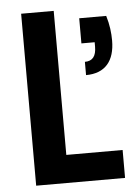

<svg xmlns="http://www.w3.org/2000/svg" viewBox="-53 -781 597 822"><g transform="rotate(-5 245.5 -369.5)"><path d="M431 -698H315V-590H372V-571C372 -530 356 -510 323 -510V-453C406 -453 447 -504 447 -591C447 -623 443 -659 431 -698ZM69 0H451V-120H209V-739H69Z"/></g></svg>

Font: Malmofest SemiBold
Style: Regular
Weight: 600
Designer: Jonny Pinhorn (Poppins), Kolossal
Version: Version 1.004;Glyphs 3.1.2 (3151)